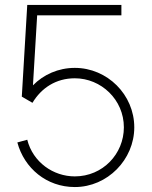

<svg xmlns="http://www.w3.org/2000/svg" viewBox="-20 -740 612 775"><path d="M282 15C414 15 522 -96 522 -226C522 -358 413 -466 282 -466C215.5 -466 155.5 -439 113 -395.5L130 -678H470V-720H90L68 -350L111 -325C147 -385 206 -424 282 -424C388 -424 480 -338 480 -226C480 -119 395 -28 282 -28C195 -28 113 -85 90 -176L50 -165C78 -61 168 15 282 15Z"/></svg>

Font: Hauora ExtraLight
Style: Regular
Weight: 200
Designer: Mikhail Sharanda
Foundry: WCYS & Co.
Version: Version 1.010